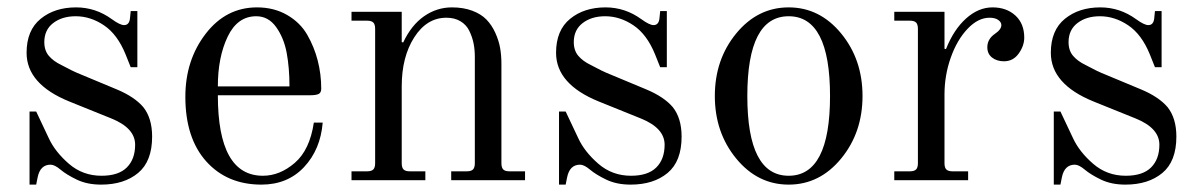

<svg xmlns="http://www.w3.org/2000/svg" viewBox="-20 -488 3248 520"><path d="M52 -345Q52 -406 90 -437Q128 -468 186 -468Q239 -468 283 -436Q305 -420 316 -420Q330 -420 332 -438L334 -458H352V-306H334L320 -341Q298 -395 261.5 -419.5Q225 -444 185 -444Q148 -444 124 -425.5Q100 -407 100 -374Q100 -351 112.5 -336.5Q125 -322 146 -312Q182 -293 188 -291L296 -246Q344 -226 368 -198Q392 -168 392 -118Q392 -51 354 -19.5Q316 12 254 12Q216 12 188 -1.5Q160 -15 144 -28.5Q128 -42 117 -42Q89 -42 82 -8L78 12H60V-186H78L112 -114Q129 -77 166.5 -44.5Q204 -12 255 -12Q301 -12 323.5 -34.5Q346 -57 346 -96Q346 -141 282 -167L168 -213Q52 -260 52 -345Z M570 -254H764Q764 -304 756.5 -344.5Q749 -385 728 -414.5Q707 -444 674 -444Q623 -444 596.5 -388.5Q570 -333 570 -254ZM482 -226Q482 -325 537 -396.5Q592 -468 676 -468Q722 -468 757.5 -447.5Q793 -427 812 -394Q831 -361 840.5 -324Q850 -287 850 -248Q850 -237 843 -233.5Q836 -230 819 -230H570Q570 -12 692 -12Q738 -12 778.5 -47Q819 -82 830 -156H854Q848 -83 803.5 -35.5Q759 12 688 12Q595 12 538.5 -51Q482 -114 482 -226Z M932 0V-24H974Q986 -24 991 -29Q996 -34 996 -46V-410Q996 -422 991 -427Q986 -432 974 -432H932V-456H1068V-374L1072 -373Q1094 -420 1128.5 -444Q1163 -468 1204 -468Q1235 -468 1259 -459Q1283 -450 1297.5 -435Q1312 -420 1321.5 -399Q1331 -378 1334.5 -358Q1338 -338 1338 -315V-46Q1338 -34 1343 -29Q1348 -24 1360 -24H1402V0H1202V-24H1244Q1256 -24 1261 -29Q1266 -34 1266 -46V-334Q1266 -354 1262.5 -371Q1259 -388 1251 -404.5Q1243 -421 1227 -430.5Q1211 -440 1189 -440Q1136 -440 1102 -387Q1068 -334 1068 -254V-46Q1068 -34 1073 -29Q1078 -24 1090 -24H1132V0Z M1486 -345Q1486 -406 1524 -437Q1562 -468 1620 -468Q1673 -468 1717 -436Q1739 -420 1750 -420Q1764 -420 1766 -438L1768 -458H1786V-306H1768L1754 -341Q1732 -395 1695.5 -419.5Q1659 -444 1619 -444Q1582 -444 1558 -425.5Q1534 -407 1534 -374Q1534 -351 1546.5 -336.5Q1559 -322 1580 -312Q1616 -293 1622 -291L1730 -246Q1778 -226 1802 -198Q1826 -168 1826 -118Q1826 -51 1788 -19.5Q1750 12 1688 12Q1650 12 1622 -1.5Q1594 -15 1578 -28.5Q1562 -42 1551 -42Q1523 -42 1516 -8L1512 12H1494V-186H1512L1546 -114Q1563 -77 1600.5 -44.5Q1638 -12 1689 -12Q1735 -12 1757.5 -34.5Q1780 -57 1780 -96Q1780 -141 1716 -167L1602 -213Q1486 -260 1486 -345Z M2116 -12Q2228 -12 2228 -228Q2228 -444 2116 -444Q2004 -444 2004 -228Q2004 -12 2116 -12ZM2116 12Q2032 12 1974 -58.5Q1916 -129 1916 -228Q1916 -327 1974 -397.5Q2032 -468 2116 -468Q2200 -468 2258 -397.5Q2316 -327 2316 -228Q2316 -129 2258 -58.5Q2200 12 2116 12Z M2402 0V-24H2444Q2456 -24 2461 -29Q2466 -34 2466 -46V-410Q2466 -422 2461 -427Q2456 -432 2444 -432H2402V-456H2538V-356L2542 -355Q2563 -408 2596.5 -438Q2630 -468 2668 -468Q2706 -468 2730 -446Q2754 -424 2754 -386Q2754 -364 2739 -343Q2724 -322 2699 -322Q2680 -322 2667 -332Q2654 -342 2654 -360Q2654 -382 2674 -396Q2692 -408 2692 -420Q2692 -428 2683.5 -434Q2675 -440 2660 -440Q2629 -440 2600.5 -410Q2572 -380 2555 -332Q2538 -284 2538 -232V-46Q2538 -34 2543 -29Q2548 -24 2560 -24H2602V0Z M2826 -345Q2826 -406 2864 -437Q2902 -468 2960 -468Q3013 -468 3057 -436Q3079 -420 3090 -420Q3104 -420 3106 -438L3108 -458H3126V-306H3108L3094 -341Q3072 -395 3035.5 -419.5Q2999 -444 2959 -444Q2922 -444 2898 -425.5Q2874 -407 2874 -374Q2874 -351 2886.5 -336.5Q2899 -322 2920 -312Q2956 -293 2962 -291L3070 -246Q3118 -226 3142 -198Q3166 -168 3166 -118Q3166 -51 3128 -19.5Q3090 12 3028 12Q2990 12 2962 -1.5Q2934 -15 2918 -28.5Q2902 -42 2891 -42Q2863 -42 2856 -8L2852 12H2834V-186H2852L2886 -114Q2903 -77 2940.5 -44.5Q2978 -12 3029 -12Q3075 -12 3097.5 -34.5Q3120 -57 3120 -96Q3120 -141 3056 -167L2942 -213Q2826 -260 2826 -345Z"/></svg>

Font: Old Standard TT
Style: Regular
Weight: 400
Designer: Alexey Kryukov <alexios@thessalonica.org.ru>
Version: Version 2.2